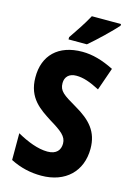

<svg xmlns="http://www.w3.org/2000/svg" viewBox="-138 -1001 751 1081"><g transform="rotate(15 237.5 -460.5)"><path d="M428 -921V-931H258C234 -886 198 -832 165 -784V-771H272C321 -812 396 -885 428 -921ZM444 -208C444 -307 393 -363 301 -416C222 -462 196 -479 196 -525C196 -560 218 -585 261 -585C302 -585 342 -571 398 -542L444 -674C378 -707 319 -724 259 -724C119 -724 39 -644 40 -517C40 -395 118 -348 184 -305C255 -262 287 -238 287 -196C287 -159 266 -130 213 -130C158 -130 94 -155 34 -189V-33C93 -3 152 10 214 10C356 10 444 -77 444 -208Z"/></g></svg>

Font: Noto Sans Gurmukhi Condensed ExtraBold
Style: Regular
Weight: 800
Width: 3
Designer: Jelle Bosma - Monotype Design Team
Foundry: Monotype Imaging Inc.
Version: Version 2.004